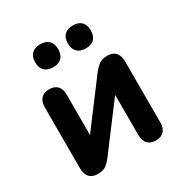

<svg xmlns="http://www.w3.org/2000/svg" viewBox="-169 -856 953 996"><g transform="rotate(-30 307.0 -357.5)"><path d="M134.2 8.5Q112 8.5 96.9 0.2Q81.8 -8 74.2 -25.4Q66.8 -42.8 66.8 -69.2V-429.2Q66.8 -462.8 84.1 -480.8Q101.5 -498.8 133 -498.8Q164.5 -498.8 181.4 -480.8Q198.2 -462.8 198.2 -429.2V-151.8H171.5L397.5 -452.2Q409.8 -468 428.2 -483.4Q446.8 -498.8 480 -498.8Q502.5 -498.8 517.1 -490.5Q531.8 -482.2 539.2 -465.4Q546.8 -448.5 546.8 -421.8V-61Q546.8 -28.2 529.9 -9.9Q513 8.5 481.5 8.5Q449 8.5 432.1 -9.9Q415.2 -28.2 415.2 -61V-339.2H442.8L216 -38Q204.5 -22.2 186.4 -6.9Q168.2 8.5 134.2 8.5ZM405.1 -586.8Q371.8 -586.8 353.9 -604.8Q336 -622.8 336 -655.9Q336 -689 353.9 -706.6Q371.8 -724.2 404.9 -724.2Q438 -724.2 455.6 -706.6Q473.2 -688.9 473.2 -655.7Q473.2 -622.5 455.7 -604.6Q438.1 -586.8 405.1 -586.8ZM209.4 -586.8Q176.6 -586.8 158.4 -604.8Q140.2 -622.8 140.2 -655.9Q140.2 -689 158.4 -706.6Q176.6 -724.2 209.4 -724.2Q242.8 -724.2 260.5 -706.6Q278.2 -688.9 278.2 -655.7Q278.2 -622.5 260.5 -604.6Q242.8 -586.8 209.4 -586.8Z"/></g></svg>

Font: Nunito ExtraLight
Style: Regular
Weight: 200
Designer: Vernon Adams
Foundry: Vernon Adams
Version: Version 3.602;April 4, 2023;FontCreator 14.0.0.2856 64-bit